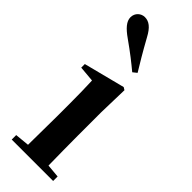

<svg xmlns="http://www.w3.org/2000/svg" viewBox="-279 -881 908 908"><g transform="rotate(45 174.5 -427.5)"><path d="M237 -644C212 -685 187 -726 149 -795C126 -838 103 -855 75 -855C51 -855 27 -836 27 -806C27 -779 49 -754 89 -726C147 -685 182 -657 217 -628ZM110 0H316V-30L249 -36C248 -94 247 -180 247 -235V-388L251 -542L238 -550L31 -497V-473L110 -466C112 -418 113 -375 113 -308V-235L111 -37L39 -30V0Z"/></g></svg>

Font: Noto Serif SC
Style: Bold
Weight: 700
Designer: Ryoko NISHIZUKA 西塚涼子 (kana & ideographs); Frank Grießhammer (Latin, Greek & Cyrillic); Wenlong ZHANG 张文龙 (bopomofo); San
Foundry: Adobe
Version: Version 2.001;hotconv 1.1.0;makeotfexe 2.6.0